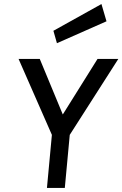

<svg xmlns="http://www.w3.org/2000/svg" viewBox="-20 -931 606 951"><path d="M212.5 0 237 -263 72 -639H177L291 -364L463 -639H566L325.5 -263L301 0ZM262 -717 244.5 -778.5 482.5 -911 507.5 -825.5Z"/></svg>

Font: Karla Medium
Style: Italic
Weight: 500
Italic angle: -8°
Designer: Jonathan Pinhorn
Version: Version 2.001